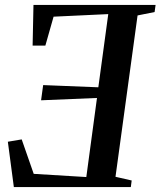

<svg xmlns="http://www.w3.org/2000/svg" viewBox="-20 -763 654 783"><path d="M36.5 0 12 -185 68.5 -194.5 117.5 -54 332 -41 375.5 -363.5 147.5 -354 156 -416 381 -407 421.5 -705.5 198.5 -695 165 -577H113L116.5 -743H614.5L610.5 -714L541 -700L451 -42L517 -27L513.5 0Z"/></svg>

Font: Merriweather 96pt Medium
Style: Italic
Weight: 500
Italic angle: -7.8°
Version: Version 2.101